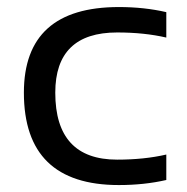

<svg xmlns="http://www.w3.org/2000/svg" viewBox="-20 -533 540 553"><path d="M459 -14.6Q395.5 0 322.3 0Q48.8 0 48.8 -266.1Q48.8 -512.7 322.3 -512.7Q395.5 -512.7 459 -498V-424.8Q395.5 -439.5 317.4 -439.5Q139.2 -439.5 139.2 -266.1Q139.2 -73.2 317.4 -73.2Q395.5 -73.2 459 -87.9Z"/></svg>

Font: Sansation
Style: Regular
Weight: 400
Designer: Bernd Montag
Version: Version 1.301